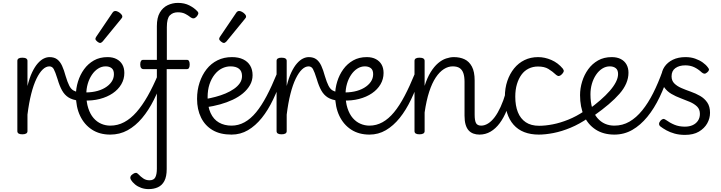

<svg xmlns="http://www.w3.org/2000/svg" viewBox="-20 -914 4985 1328"><path d="M134 15Q117 15 108.5 9.5Q100 4 100 -7V-493Q100 -504 108.5 -509.5Q117 -515 134 -515Q152 -515 161 -509.5Q170 -504 170 -493V-319Q184 -376 202.5 -414.5Q221 -453 241.5 -476Q262 -499 282.5 -509Q303 -519 323 -519Q338 -519 345 -509.5Q352 -500 352 -487Q352 -474 344.5 -464.5Q337 -455 322 -455Q298 -455 275.5 -433.5Q253 -412 232.5 -370Q212 -328 196 -265Q180 -202 170 -121V-7Q170 4 161 9.5Q152 15 134 15Z M524 -218Q481 -223 454 -240Q427 -257 409.5 -288Q392 -319 378 -367Q362 -418 351.5 -436.5Q341 -455 321 -455Q306 -455 299 -464.5Q292 -474 292 -487Q292 -500 299.5 -509.5Q307 -519 322 -519Q355 -519 375.5 -503.5Q396 -488 409.5 -458.5Q423 -429 434 -388Q447 -345 459 -321.5Q471 -298 487.5 -288.5Q504 -279 529 -274Q542 -272 548 -262.5Q554 -253 553 -242.5Q552 -232 544.5 -224Q537 -216 524 -218Z M553 -275Q598 -273 637 -281Q676 -289 705.5 -306.5Q735 -324 751.5 -348Q768 -372 768 -401Q768 -430 752 -442.5Q736 -455 711 -455Q683 -455 658.5 -439.5Q634 -424 615.5 -396.5Q597 -369 587 -334.5Q577 -300 577 -262Q577 -207 590.5 -165.5Q604 -124 627 -97.5Q650 -71 680 -58Q710 -45 743 -45Q755 -45 761.5 -35.5Q768 -26 768 -14Q768 -2 762 7.5Q756 17 743 17Q669 17 616 -17.5Q563 -52 534 -113Q505 -174 505 -256Q505 -303 519.5 -350Q534 -397 561.5 -435Q589 -473 629.5 -496Q670 -519 724 -519Q761 -519 787 -505Q813 -491 826.5 -467Q840 -443 840 -409Q840 -367 819 -331Q798 -295 760 -269Q722 -243 670 -229.5Q618 -216 557 -219Z M742 17Q734 17 729 7.5Q724 -2 724 -14Q724 -26 729 -35.5Q734 -45 742 -45Q794 -45 839 -69Q884 -93 924 -138.5Q964 -184 1001.5 -250Q1039 -316 1074 -400Q1078 -410 1088.5 -408.5Q1099 -407 1106.5 -399.5Q1114 -392 1111 -383Q1081 -297 1044.5 -224Q1008 -151 962.5 -97Q917 -43 862.5 -13Q808 17 742 17Z M673 -617Q664 -617 652 -627Q640 -637 640 -645Q640 -648 641 -651Q642 -654 645 -659L758 -826Q762 -832 767 -835Q772 -838 778 -838Q787 -838 798 -832Q809 -826 817.5 -817Q826 -808 826 -801Q826 -795 824 -791.5Q822 -788 816 -781L690 -627Q680 -617 673 -617Z M1008 394Q981 394 957 385.5Q933 377 914.5 362Q896 347 885 328Q879 317 883 307Q887 297 900 289Q912 281 920.5 281.5Q929 282 938 292Q953 308 971.5 320.5Q990 333 1014 333Q1044 333 1054.5 312Q1065 291 1065 253V-436H972Q962 -436 956 -444Q950 -452 950 -468Q950 -500 970 -500H1065V-733Q1065 -792 1085.5 -827Q1106 -862 1139.5 -878Q1173 -894 1211 -894Q1256 -894 1290 -876.5Q1324 -859 1345 -836Q1354 -827 1351 -817.5Q1348 -808 1339 -798Q1329 -788 1319.5 -787Q1310 -786 1300 -793Q1280 -809 1259.5 -819Q1239 -829 1210 -829Q1176 -829 1155 -808Q1134 -787 1134 -726V-500H1273Q1292 -500 1292 -468Q1292 -436 1273 -436H1133V256Q1133 307 1117 337.5Q1101 368 1072.5 381Q1044 394 1008 394Z M1582 17Q1503 17 1450.5 -14Q1398 -45 1370.5 -101Q1343 -157 1343 -230Q1343 -291 1360.5 -343.5Q1378 -396 1409 -435.5Q1440 -475 1484.5 -497Q1529 -519 1584 -519Q1630 -519 1662 -503.5Q1694 -488 1710.5 -460Q1727 -432 1727 -394Q1727 -357 1709 -325.5Q1691 -294 1660.5 -268.5Q1630 -243 1589.5 -224Q1549 -205 1502 -192Q1455 -179 1406 -172L1403 -229Q1436 -235 1472 -244.5Q1508 -254 1540 -267.5Q1572 -281 1598 -299Q1624 -317 1639 -339Q1654 -361 1654 -388Q1654 -422 1633 -438.5Q1612 -455 1574 -455Q1544 -455 1515.5 -441Q1487 -427 1464.5 -398.5Q1442 -370 1429 -331Q1416 -292 1416 -242Q1416 -177 1436.5 -132.5Q1457 -88 1494.5 -66.5Q1532 -45 1582 -45Q1594 -45 1600.5 -35.5Q1607 -26 1607 -14Q1607 -2 1601 7.5Q1595 17 1582 17Z M1581 17Q1572 17 1567 7.5Q1562 -2 1562 -14Q1562 -26 1567 -35.5Q1572 -45 1581 -45Q1629 -45 1671.5 -68.5Q1714 -92 1751.5 -137.5Q1789 -183 1824.5 -250.5Q1860 -318 1895 -404Q1900 -414 1911 -413.5Q1922 -413 1930.5 -405.5Q1939 -398 1935 -388Q1905 -301 1869.5 -226.5Q1834 -152 1790.5 -98Q1747 -44 1695 -13.5Q1643 17 1581 17Z M1529 -617Q1520 -617 1508 -627Q1496 -637 1496 -645Q1496 -648 1497 -651Q1498 -654 1501 -659L1614 -826Q1618 -832 1623 -835Q1628 -838 1634 -838Q1643 -838 1654 -832Q1665 -826 1673.5 -817Q1682 -808 1682 -801Q1682 -795 1680 -791.5Q1678 -788 1672 -781L1546 -627Q1536 -617 1529 -617Z M1927 15Q1910 15 1901.5 9.5Q1893 4 1893 -7V-493Q1893 -504 1901.5 -509.5Q1910 -515 1927 -515Q1945 -515 1954 -509.5Q1963 -504 1963 -493V-319Q1977 -376 1995.5 -414.5Q2014 -453 2034.5 -476Q2055 -499 2075.5 -509Q2096 -519 2116 -519Q2131 -519 2138 -509.5Q2145 -500 2145 -487Q2145 -474 2137.5 -464.5Q2130 -455 2115 -455Q2091 -455 2068.5 -433.5Q2046 -412 2025.5 -370Q2005 -328 1989 -265Q1973 -202 1963 -121V-7Q1963 4 1954 9.5Q1945 15 1927 15Z M2317 -218Q2274 -223 2247 -240Q2220 -257 2202.5 -288Q2185 -319 2171 -367Q2155 -418 2144.5 -436.5Q2134 -455 2114 -455Q2099 -455 2092 -464.5Q2085 -474 2085 -487Q2085 -500 2092.5 -509.5Q2100 -519 2115 -519Q2148 -519 2168.5 -503.5Q2189 -488 2202.5 -458.5Q2216 -429 2227 -388Q2240 -345 2252 -321.5Q2264 -298 2280.5 -288.5Q2297 -279 2322 -274Q2335 -272 2341 -262.5Q2347 -253 2346 -242.5Q2345 -232 2337.5 -224Q2330 -216 2317 -218Z M2346 -275Q2391 -273 2430 -281Q2469 -289 2498.5 -306.5Q2528 -324 2544.5 -348Q2561 -372 2561 -401Q2561 -430 2545 -442.5Q2529 -455 2504 -455Q2476 -455 2451.5 -439.5Q2427 -424 2408.5 -396.5Q2390 -369 2380 -334.5Q2370 -300 2370 -262Q2370 -207 2383.5 -165.5Q2397 -124 2420 -97.5Q2443 -71 2473 -58Q2503 -45 2536 -45Q2548 -45 2554.5 -35.5Q2561 -26 2561 -14Q2561 -2 2555 7.5Q2549 17 2536 17Q2462 17 2409 -17.5Q2356 -52 2327 -113Q2298 -174 2298 -256Q2298 -303 2312.5 -350Q2327 -397 2354.5 -435Q2382 -473 2422.5 -496Q2463 -519 2517 -519Q2554 -519 2580 -505Q2606 -491 2619.5 -467Q2633 -443 2633 -409Q2633 -367 2612 -331Q2591 -295 2553 -269Q2515 -243 2463 -229.5Q2411 -216 2350 -219Z M2535 17Q2526 17 2521 7.5Q2516 -2 2516 -14Q2516 -26 2521 -35.5Q2526 -45 2535 -45Q2583 -45 2625.5 -68.5Q2668 -92 2705.5 -137.5Q2743 -183 2778.5 -250.5Q2814 -318 2849 -404Q2854 -414 2865 -413.5Q2876 -413 2884.5 -405.5Q2893 -398 2889 -388Q2859 -301 2823.5 -226.5Q2788 -152 2744.5 -98Q2701 -44 2649 -13.5Q2597 17 2535 17Z M3296 17Q3274 17 3254.5 10Q3235 3 3221.5 -12Q3208 -27 3200.5 -52Q3193 -77 3193 -114V-348Q3193 -384 3185 -407.5Q3177 -431 3159.5 -443Q3142 -455 3111 -455Q3080 -455 3050 -436Q3020 -417 2994 -378Q2968 -339 2948.5 -279Q2929 -219 2917 -136V-7Q2917 4 2908 9.5Q2899 15 2881 15Q2864 15 2855.5 9.5Q2847 4 2847 -7V-493Q2847 -504 2855.5 -509.5Q2864 -515 2881 -515Q2899 -515 2908 -509.5Q2917 -504 2917 -493V-320Q2935 -377 2959 -415.5Q2983 -454 3010 -477Q3037 -500 3065.5 -509.5Q3094 -519 3119 -519Q3161 -519 3193 -504Q3225 -489 3244 -453.5Q3263 -418 3263 -357V-121Q3263 -80 3272.5 -62.5Q3282 -45 3309 -45Q3321 -45 3327 -35.5Q3333 -26 3332 -14Q3331 -2 3322 7.5Q3313 17 3296 17Z M3296 17Q3283 17 3277 7.5Q3271 -2 3272 -14Q3273 -26 3282 -35.5Q3291 -45 3308 -45Q3332 -45 3356 -60Q3380 -75 3401.5 -103.5Q3423 -132 3442.5 -174.5Q3462 -217 3478 -272Q3482 -285 3492.5 -287Q3503 -289 3512 -283.5Q3521 -278 3518 -265Q3506 -203 3485 -151Q3464 -99 3436 -61.5Q3408 -24 3373 -3.5Q3338 17 3296 17Z M3708 17Q3592 17 3532 -51.5Q3472 -120 3472 -244Q3472 -304 3489 -354Q3506 -404 3536 -441Q3566 -478 3608 -498.5Q3650 -519 3702 -519Q3748 -519 3794 -499Q3840 -479 3873 -439Q3881 -428 3879 -420Q3877 -412 3867 -401Q3856 -390 3847 -388.5Q3838 -387 3828 -395Q3800 -421 3772.5 -437.5Q3745 -454 3701 -454Q3666 -454 3636.5 -439.5Q3607 -425 3587 -397.5Q3567 -370 3555.5 -332Q3544 -294 3544 -245Q3544 -183 3562 -138Q3580 -93 3616.5 -68.5Q3653 -44 3709 -44Q3721 -44 3727.5 -34.5Q3734 -25 3734 -13.5Q3734 -2 3727.5 7.5Q3721 17 3708 17Z M3705 17Q3697 17 3692.5 7.5Q3688 -2 3688 -13.5Q3688 -25 3693.5 -34.5Q3699 -44 3709 -44Q3752 -44 3803.5 -54Q3855 -64 3911 -86.5Q3967 -109 4020 -145Q4027 -149 4034 -144Q4041 -139 4047 -129.5Q4053 -120 4054.5 -111Q4056 -102 4050 -99Q3988 -56 3926.5 -30.5Q3865 -5 3808.5 6Q3752 17 3705 17Z M4047 -154Q4094 -188 4132 -221Q4170 -254 4197.5 -285.5Q4225 -317 4240 -346.5Q4255 -376 4255 -402Q4255 -430 4239 -442.5Q4223 -455 4198 -455Q4170 -455 4145.5 -439.5Q4121 -424 4102.5 -396.5Q4084 -369 4074 -334.5Q4064 -300 4064 -262Q4064 -207 4076.5 -165.5Q4089 -124 4112 -97.5Q4135 -71 4164.5 -58Q4194 -45 4230 -45Q4242 -45 4248.5 -35.5Q4255 -26 4255 -14Q4255 -2 4249 7.5Q4243 17 4230 17Q4154 17 4100.5 -17.5Q4047 -52 4019.5 -113Q3992 -174 3992 -256Q3992 -303 4006.5 -350Q4021 -397 4048.5 -435Q4076 -473 4116.5 -496Q4157 -519 4211 -519Q4248 -519 4274 -505.5Q4300 -492 4313.5 -467.5Q4327 -443 4327 -411Q4327 -374 4311.5 -337.5Q4296 -301 4265 -265.5Q4234 -230 4190.5 -193Q4147 -156 4092 -117Z M4229 17Q4221 17 4216 7.5Q4211 -2 4211 -14Q4211 -26 4216 -35.5Q4221 -45 4229 -45Q4286 -45 4333.5 -72.5Q4381 -100 4422 -150.5Q4463 -201 4498 -270.5Q4533 -340 4563 -424Q4568 -435 4580 -435.5Q4592 -436 4602 -430Q4612 -424 4609 -413Q4580 -321 4542.5 -242.5Q4505 -164 4457.5 -106Q4410 -48 4353.5 -15.5Q4297 17 4229 17Z M4718 19Q4678 19 4646 10Q4614 1 4589.5 -12.5Q4565 -26 4547 -40Q4538 -48 4538.5 -58Q4539 -68 4549 -80Q4558 -89 4566 -91Q4574 -93 4585 -85Q4614 -64 4645.5 -51Q4677 -38 4717 -38Q4748 -38 4771 -48.5Q4794 -59 4807.5 -79Q4821 -99 4821 -126Q4821 -158 4801.5 -177Q4782 -196 4752 -209Q4722 -222 4688 -234.5Q4654 -247 4624 -264.5Q4594 -282 4574.5 -309.5Q4555 -337 4555 -382Q4555 -421 4576 -452Q4597 -483 4634 -501Q4671 -519 4722 -519Q4758 -519 4788 -508.5Q4818 -498 4840.5 -482Q4863 -466 4876 -448Q4885 -438 4883.5 -430Q4882 -422 4871 -413Q4861 -404 4852 -404.5Q4843 -405 4834 -413Q4808 -437 4781 -449.5Q4754 -462 4720 -462Q4678 -462 4651.5 -443Q4625 -424 4625 -386Q4625 -356 4644 -337Q4663 -318 4693 -305Q4723 -292 4757.5 -280Q4792 -268 4822.5 -250.5Q4853 -233 4872 -205Q4891 -177 4891 -134Q4891 -95 4871.5 -60.5Q4852 -26 4814 -3.5Q4776 19 4718 19Z"/></svg>

Font: Playwrite GB S Light
Style: Regular
Weight: 300
Designer: Veronika Burian, José Scaglione
Foundry: TypeTogether
Version: Version 1.002